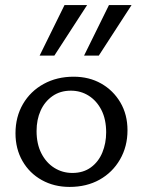

<svg xmlns="http://www.w3.org/2000/svg" viewBox="-20 -727 563 756"><path d="M254 9Q193 9 144.5 -18Q96 -45 68.5 -93Q41 -141 41 -202Q41 -267 70.5 -317.5Q100 -368 152 -396.5Q204 -425 270 -425Q331 -425 378.5 -398Q426 -371 454 -323.5Q482 -276 482 -214Q482 -150 452.5 -99Q423 -48 372 -19.5Q321 9 254 9ZM265 -46Q308 -46 338 -68Q368 -90 383 -126.5Q398 -163 398 -206Q398 -257 379.5 -293.5Q361 -330 329.5 -350Q298 -370 259 -370Q217 -370 186.5 -348.5Q156 -327 140 -291.5Q124 -256 124 -211Q124 -160 143 -123Q162 -86 194 -66Q226 -46 265 -46ZM136 -508 234 -707H323L194 -508ZM311 -508 409 -707H498L369 -508Z"/></svg>

Font: Ysabeau Office Medium
Style: Regular
Weight: 500
Designer: Christian Thalmann (Catharsis Fonts)
Version: Version 2.001;gftools[0.9.30]; featfreeze: tnum,lnum,ss02